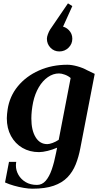

<svg xmlns="http://www.w3.org/2000/svg" viewBox="-20 -911 613 1166"><path d="M176.6 235Q154.6 235 124.6 230Q94.6 225 64.6 216.5Q34.6 208 10.6 197L34.6 72H78.6Q77.6 77 77.1 83Q76.6 89 76.6 94Q76.6 124 92.1 151Q107.6 178 136.1 195Q164.6 212 204.6 212Q235.6 212 257.4 187Q279.2 162 294.3 118.5Q309.4 75 320.4 18L326.8 -14Q299.6 -2.2 269.3 5.3Q239 12.8 216.8 12.8Q160.4 12.8 116.2 -13Q72 -38.8 46.7 -85.3Q21.4 -131.8 21.4 -193.2Q21.4 -205.8 22.9 -219.1Q24.4 -232.4 26.2 -246Q38.2 -326.2 88.4 -387.2Q138.6 -448.2 216.8 -483Q295 -517.8 389.4 -517.8Q415 -517.8 448.8 -508.6Q482.6 -499.4 509.8 -484.2L555.2 -462.4L468 -12Q458 42 439.7 87.5Q421.4 133 389.5 166Q357.6 199 306.1 217Q254.6 235 176.6 235ZM170.4 -191.4Q170.4 -120.4 196 -78.1Q221.6 -35.8 266.8 -35.8Q279.8 -35.8 299 -42.8Q318.2 -49.8 336.6 -62L409 -437.2Q394.8 -449.8 374.3 -457.4Q353.8 -465 338.2 -465Q303 -465 270.8 -442.7Q238.6 -420.4 215.4 -380.8Q192.2 -341.2 181.2 -290.2Q170.4 -237 170.4 -191.4ZM340.2 -598.6Q308.4 -598.6 286.6 -621.2Q264.8 -643.9 264.8 -675.8Q264.8 -686.8 270.8 -703.2Q276.8 -719.6 284.6 -732L392.8 -890.6L419.2 -874L347.2 -714.4V-751.8Q377.4 -749.8 398.3 -728Q419.2 -706.2 419.2 -675.7Q419.2 -644 396.2 -621.3Q373.2 -598.6 340.2 -598.6Z"/></svg>

Font: Wittgenstein
Style: Italic
Weight: 400
Italic angle: -11°
Designer: Jörg Drees
Foundry: Jörg Drees
Version: Version 1.500